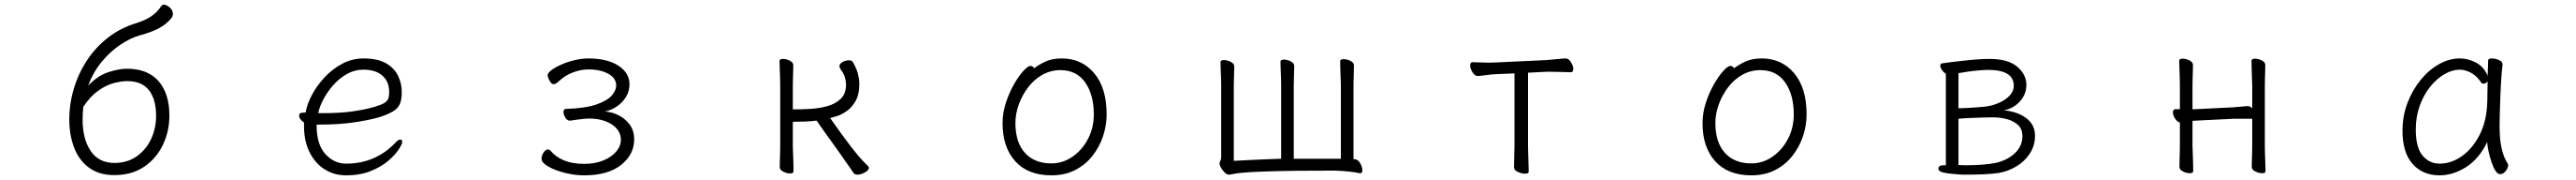

<svg xmlns="http://www.w3.org/2000/svg" viewBox="-20 -734 11040 770"><path d="M358 -368Q400 -411 445 -425.5Q490 -440 524 -440Q613 -440 659.5 -387Q706 -334 706 -239Q706 -172 678 -114Q650 -56 597.5 -20.5Q545 15 470 15Q404 15 361 -17Q318 -49 297.5 -103Q277 -157 277 -222Q277 -290 296.5 -355Q316 -420 353 -476Q390 -532 443.5 -573.5Q497 -615 564 -635Q640 -658 671 -708Q676 -714 682 -714Q694 -714 707.5 -702Q721 -690 721 -675Q721 -666 715 -657Q695 -632 663.5 -614.5Q632 -597 580 -583Q540 -572 497 -543.5Q454 -515 417 -471Q380 -427 358 -368ZM337 -277Q336 -266 335 -251Q334 -236 334 -222Q334 -140 368.5 -88.5Q403 -37 471 -37Q524 -37 564 -64Q604 -91 626.5 -137Q649 -183 649 -239Q649 -309 618.5 -348Q588 -387 525 -387Q500 -387 467.5 -378.5Q435 -370 401 -346Q367 -322 337 -277Z M1337 -201V-198Q1337 -116 1374.5 -75Q1412 -34 1463 -34Q1528 -34 1581.5 -57.5Q1635 -81 1675 -124Q1687 -137 1696 -137Q1704 -137 1704 -127Q1704 -118 1689 -95Q1674 -72 1644.5 -46.5Q1615 -21 1569.5 -2.5Q1524 16 1463 16Q1412 16 1371.5 -9.5Q1331 -35 1307 -82.5Q1283 -130 1283 -195V-210Q1262 -224 1262 -240Q1262 -252 1279 -252Q1281 -252 1285.5 -252.5Q1290 -253 1290 -253Q1296 -289 1317.5 -329Q1339 -369 1372 -404Q1405 -439 1447 -461.5Q1489 -484 1538 -484Q1599 -484 1635 -463Q1671 -442 1686.5 -409Q1702 -376 1702 -340Q1702 -311 1695 -292Q1688 -273 1667.5 -259.5Q1647 -246 1607 -233Q1562 -220 1497 -210.5Q1432 -201 1349 -201ZM1365 -250Q1441 -250 1494.5 -258Q1548 -266 1582 -276Q1613 -285 1626.5 -293Q1640 -301 1644 -312Q1648 -323 1648 -341Q1648 -385 1619 -410.5Q1590 -436 1537 -436Q1500 -436 1467 -417.5Q1434 -399 1408.5 -370Q1383 -341 1366 -309Q1349 -277 1344 -250Z M2422 -218Q2411 -218 2403 -231Q2395 -244 2395 -254Q2395 -268 2405 -268Q2491 -271 2537.5 -287.5Q2584 -304 2602.5 -326Q2621 -348 2621 -368Q2621 -400 2587 -418.5Q2553 -437 2502 -437Q2469 -437 2435 -424Q2401 -411 2376 -387Q2372 -383 2365.5 -378.5Q2359 -374 2353 -374Q2345 -374 2339 -383Q2333 -392 2330 -401Q2327 -410 2327 -411Q2327 -422 2344 -434.5Q2361 -447 2387.5 -458.5Q2414 -470 2444 -477Q2474 -484 2501 -484Q2583 -484 2630.5 -453Q2678 -422 2678 -373Q2678 -344 2663 -319.5Q2648 -295 2623.5 -278.5Q2599 -262 2572 -257Q2599 -256 2628 -242.5Q2657 -229 2677.5 -203Q2698 -177 2698 -137Q2698 -73 2642 -28.5Q2586 16 2484 16Q2454 16 2422 10Q2390 4 2362.5 -6.5Q2335 -17 2318 -29.5Q2301 -42 2301 -55Q2301 -69 2310 -82Q2319 -95 2329 -95Q2334 -95 2340 -89Q2361 -63 2397 -48Q2433 -33 2484 -33Q2530 -33 2565.5 -47.5Q2601 -62 2621 -85.5Q2641 -109 2641 -136Q2641 -176 2602.5 -201.5Q2564 -227 2502 -227Q2496 -227 2481.5 -225.5Q2467 -224 2451.5 -222Q2436 -220 2425 -218Z M3324 -366Q3324 -376 3323.5 -397Q3323 -418 3322 -440Q3321 -462 3321 -473Q3321 -482 3336 -482Q3350 -482 3365 -474.5Q3380 -467 3380 -455Q3380 -447 3379.5 -430.5Q3379 -414 3378.5 -396Q3378 -378 3378 -366V-266Q3410 -266 3449.5 -268Q3489 -270 3524.5 -279.5Q3560 -289 3583 -311Q3606 -333 3606 -372Q3606 -387 3601 -403.5Q3596 -420 3584 -436Q3578 -444 3578 -450Q3578 -462 3591.5 -469Q3605 -476 3618 -476Q3631 -476 3635 -469Q3650 -444 3656.5 -420Q3663 -396 3663 -374Q3663 -330 3647 -302Q3631 -274 3608.5 -258.5Q3586 -243 3566 -237Q3546 -231 3538 -229Q3595 -148 3628.5 -105Q3662 -62 3679 -45Q3696 -28 3700 -24Q3704 -21 3704 -16Q3704 -6 3687 3.5Q3670 13 3655 13Q3644 13 3639 7Q3631 -5 3621 -19.5Q3611 -34 3602 -46Q3579 -80 3546.5 -124.5Q3514 -169 3480 -218Q3455 -215 3429 -214Q3403 -213 3378 -213V-107Q3378 -101 3379 -80Q3380 -59 3380.5 -36Q3381 -13 3381 -1Q3381 8 3366 8Q3353 8 3337.5 0.5Q3322 -7 3322 -19Q3322 -27 3322.5 -45.5Q3323 -64 3323.5 -82Q3324 -100 3324 -107Z M4412 -442Q4432 -457 4460.5 -470.5Q4489 -484 4531 -484Q4616 -484 4669.5 -421Q4723 -358 4723 -245Q4723 -197 4707.5 -151Q4692 -105 4662 -67Q4632 -29 4588 -6.5Q4544 16 4486 16Q4386 16 4331.5 -44Q4277 -104 4277 -207Q4277 -252 4291.5 -295.5Q4306 -339 4326.5 -374.5Q4347 -410 4366.5 -431Q4386 -452 4396 -452Q4407 -452 4412 -442ZM4486 -35Q4535 -35 4576.5 -63.5Q4618 -92 4643 -139.5Q4668 -187 4668 -245Q4668 -329 4631 -381.5Q4594 -434 4525 -434Q4483 -434 4447.5 -414Q4412 -394 4386.5 -360.5Q4361 -327 4346.5 -287Q4332 -247 4332 -208Q4332 -125 4373 -80Q4414 -35 4486 -35Z M5807 7Q5791 3 5763 0Q5735 -3 5705 -4H5656Q5531 -4 5454.5 -2Q5378 0 5337.5 2.5Q5297 5 5278.5 8Q5260 11 5250 13H5247Q5238 13 5229 4Q5220 -5 5213.5 -16Q5207 -27 5207 -34Q5207 -41 5210.5 -46.5Q5214 -52 5214 -64V-366Q5214 -376 5213.5 -395.5Q5213 -415 5212 -436Q5211 -457 5211 -468Q5211 -477 5226 -477Q5240 -477 5255 -469.5Q5270 -462 5270 -450Q5270 -438 5269 -411Q5268 -384 5268 -366V-46Q5268 -46 5287 -47Q5306 -48 5337 -49.5Q5368 -51 5403 -52.5Q5438 -54 5471 -55V-368Q5471 -378 5470.5 -397.5Q5470 -417 5469 -438Q5468 -459 5468 -470Q5468 -479 5483 -479Q5497 -479 5512 -471.5Q5527 -464 5527 -452Q5527 -440 5526 -413Q5525 -386 5525 -368V-55H5727V-370Q5727 -380 5726 -399.5Q5725 -419 5724.5 -440Q5724 -461 5724 -472Q5724 -481 5739 -481Q5753 -481 5768 -473.5Q5783 -466 5783 -454Q5783 -442 5782 -415Q5781 -388 5781 -370V-53Q5789 -53 5791 -52Q5803 -49 5811 -33.5Q5819 -18 5819 -6Q5819 7 5810 7Z M6471 -420 6396 -417Q6372 -416 6348 -412.5Q6324 -409 6313 -409Q6301 -409 6291 -425Q6281 -441 6281 -454Q6281 -468 6292 -468Q6300 -468 6320.5 -467Q6341 -466 6364 -466Q6372 -466 6380 -466.5Q6388 -467 6395 -467L6608 -477Q6633 -479 6657 -481.5Q6681 -484 6691 -484Q6703 -484 6713 -468Q6723 -452 6723 -439Q6723 -425 6712 -425Q6703 -425 6677.5 -426Q6652 -427 6626 -427H6609L6529 -423V-115Q6529 -109 6529.5 -86Q6530 -63 6531 -38Q6532 -13 6532 0Q6532 9 6516 9Q6502 9 6485.5 1.5Q6469 -6 6469 -18Q6469 -26 6469.5 -46.5Q6470 -67 6470.5 -87.5Q6471 -108 6471 -115Z M7412 -442Q7432 -457 7460.5 -470.5Q7489 -484 7531 -484Q7616 -484 7669.5 -421Q7723 -358 7723 -245Q7723 -197 7707.5 -151Q7692 -105 7662 -67Q7632 -29 7588 -6.5Q7544 16 7486 16Q7386 16 7331.5 -44Q7277 -104 7277 -207Q7277 -252 7291.5 -295.5Q7306 -339 7326.5 -374.5Q7347 -410 7366.5 -431Q7386 -452 7396 -452Q7407 -452 7412 -442ZM7486 -35Q7535 -35 7576.5 -63.5Q7618 -92 7643 -139.5Q7668 -187 7668 -245Q7668 -329 7631 -381.5Q7594 -434 7525 -434Q7483 -434 7447.5 -414Q7412 -394 7386.5 -360.5Q7361 -327 7346.5 -287Q7332 -247 7332 -208Q7332 -125 7373 -80Q7414 -35 7486 -35Z M8388 13Q8339 10 8313.5 5Q8288 0 8288 -12Q8288 -27 8309 -27H8320V-418Q8312 -423 8304 -433.5Q8296 -444 8296 -453Q8296 -462 8304 -463Q8315 -465 8340 -468Q8365 -471 8396 -474.5Q8427 -478 8456.5 -480Q8486 -482 8506 -482Q8587 -482 8626 -448.5Q8665 -415 8665 -371Q8665 -331 8637.5 -300.5Q8610 -270 8569 -262Q8626 -257 8664 -229Q8702 -201 8702 -153Q8702 -111 8680 -77.5Q8658 -44 8622.5 -22.5Q8587 -1 8546 6Q8519 10 8482.5 11.5Q8446 13 8416 13ZM8374 -271Q8392 -271 8418 -272.5Q8444 -274 8468 -276Q8492 -278 8502 -280Q8529 -285 8554 -297Q8579 -309 8595 -327Q8611 -345 8611 -367Q8611 -435 8501 -435Q8488 -435 8463 -433Q8438 -431 8413.5 -427.5Q8389 -424 8374 -421ZM8513 -232Q8496 -232 8470.5 -231Q8445 -230 8419 -229Q8393 -228 8374 -226V-28Q8381 -28 8389 -27.5Q8397 -27 8406 -27Q8437 -27 8473.5 -29.5Q8510 -32 8533 -37Q8583 -48 8615.5 -78.5Q8648 -109 8648 -151Q8648 -184 8627 -201.5Q8606 -219 8577 -225.5Q8548 -232 8524 -232Z M9633 -226H9554L9392 -218Q9388 -218 9384.5 -217.5Q9381 -217 9377 -217V-108Q9377 -102 9378 -81Q9379 -60 9379.5 -37Q9380 -14 9380 -2Q9380 7 9365 7Q9352 7 9336.5 -0.5Q9321 -8 9321 -20Q9321 -28 9321.5 -46.5Q9322 -65 9322.5 -83Q9323 -101 9323 -108V-210Q9312 -212 9302.5 -226.5Q9293 -241 9293 -253Q9293 -267 9305 -267H9323V-367Q9323 -377 9322.5 -398Q9322 -419 9321 -441Q9320 -463 9320 -474Q9320 -483 9335 -483Q9349 -483 9364 -475.5Q9379 -468 9379 -456Q9379 -448 9378.5 -431.5Q9378 -415 9377.5 -397Q9377 -379 9377 -367V-266Q9381 -267 9384.5 -267Q9388 -267 9391 -267L9553 -275Q9568 -276 9586.5 -278Q9605 -280 9615 -280Q9625 -280 9633 -270V-367Q9633 -377 9632 -398Q9631 -419 9630.5 -441Q9630 -463 9630 -474Q9630 -483 9645 -483Q9659 -483 9674 -475.5Q9689 -468 9689 -456Q9689 -448 9688.5 -431.5Q9688 -415 9687.5 -397Q9687 -379 9687 -367V-108Q9687 -102 9687.5 -81Q9688 -60 9689 -37Q9690 -14 9690 -2Q9690 7 9675 7Q9662 7 9646.5 -0.5Q9631 -8 9631 -20Q9631 -28 9631.5 -46.5Q9632 -65 9632.5 -83Q9633 -101 9633 -108Z M10706 -457Q10703 -435 10700.5 -398.5Q10698 -362 10696.5 -321.5Q10695 -281 10694 -246Q10693 -211 10693 -193Q10693 -180 10694.5 -152.5Q10696 -125 10703.5 -93Q10711 -61 10728 -34Q10730 -30 10730 -27Q10730 -16 10719.5 -2.5Q10709 11 10695 11Q10685 11 10675.5 -3.5Q10666 -18 10658.5 -40.5Q10651 -63 10646 -86Q10641 -109 10640 -126Q10604 -53 10548.5 -18.5Q10493 16 10436 16Q10364 16 10320.5 -32.5Q10277 -81 10277 -175Q10277 -238 10298.5 -294Q10320 -350 10355.5 -393Q10391 -436 10434.5 -460Q10478 -484 10522 -484Q10559 -484 10592.5 -466Q10626 -448 10642 -410Q10643 -433 10643.5 -450.5Q10644 -468 10644 -475Q10644 -484 10661 -484Q10675 -484 10690.5 -477Q10706 -470 10706 -459ZM10642 -386Q10640 -382 10634.5 -379Q10629 -376 10624 -376Q10618 -376 10615 -380Q10596 -409 10571 -422.5Q10546 -436 10523 -436Q10490 -436 10456.5 -416.5Q10423 -397 10395 -362Q10367 -327 10350.5 -280.5Q10334 -234 10334 -180Q10334 -103 10363 -68.5Q10392 -34 10436 -34Q10486 -34 10531.5 -66Q10577 -98 10607 -156Q10637 -214 10640 -291Q10641 -306 10641 -333.5Q10641 -361 10642 -386Z"/></svg>

Font: Moon Stars Kai T HW Light
Style: Regular
Weight: 300
Designer: GuiWonder
Version: Version 1.101